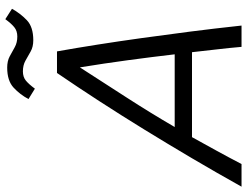

<svg xmlns="http://www.w3.org/2000/svg" viewBox="-162 -804 927 721"><g transform="rotate(-90 301.5 -443.5)"><path d="M-39 0Q14 -95 68 -186.5Q122 -278 175.5 -365Q229 -452 282.5 -534.5Q336 -617 388 -693H469Q482 -620 494.5 -540.5Q507 -461 519 -375Q531 -289 543 -195.5Q555 -102 566 0H486Q482 -47 476.5 -93Q471 -139 466 -186H147Q122 -141 96.5 -94.5Q71 -48 46 0ZM185 -251H458Q448 -337 436 -426Q424 -515 409 -607Q351 -517 294.5 -429.5Q238 -342 185 -251ZM329 -776 290 -800Q307 -832 333 -856Q359 -880 408 -880Q433 -880 450.5 -870.5Q468 -861 485 -851.5Q502 -842 525 -842Q546 -842 560 -853.5Q574 -865 590 -887L629 -862Q612 -831 586.5 -806.5Q561 -782 511 -782Q486 -782 468.5 -792Q451 -802 434 -811.5Q417 -821 394 -821Q373 -821 359.5 -810Q346 -799 329 -776Z"/></g></svg>

Font: Ubuntu Sans
Style: Italic
Weight: 400
Italic angle: -13.5°
Designer: Dalton Maag Ltd
Foundry: Dalton Maag Ltd
Version: Version 1.006